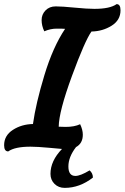

<svg xmlns="http://www.w3.org/2000/svg" viewBox="-40 -713 605 932"><path d="M245 -98 279 -97Q321 -97 349 -110Q362 -83 362 -59Q362 -17 329 1Q292 49 292 95Q292 141 326 141Q350 141 395 114Q411 128 411 149Q347 199 274 199Q244 199 224.5 179.5Q205 160 205 131Q205 68 261 10Q260 10 200.5 4.5Q141 -1 108 -1Q32 -1 0 22Q-20 22 -20 -8Q-20 -55 22.5 -82.5Q65 -110 120 -111Q134 -211 175.5 -348Q217 -485 276 -573H275Q265 -574 235 -574Q205 -574 175 -561Q162 -588 162 -615.5Q162 -643 181 -662.5Q200 -682 230.5 -682Q261 -682 322 -676Q383 -670 418 -670Q494 -670 526 -693Q545 -693 545 -663Q545 -615 501.5 -588Q458 -561 404 -560Q372 -515 309 -343.5Q246 -172 245 -98Z"/></svg>

Font: Clara
Style: Regular
Weight: 400
Designer: Proyecto DEMO
Foundry: Proyecto DEMO
Version: Version 1.002